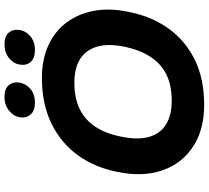

<svg xmlns="http://www.w3.org/2000/svg" viewBox="-57 -859 926 852"><g transform="rotate(-90 406.0 -433.0)"><path d="M367 10Q256 10 181 -39.5Q106 -89 76 -175.5Q46 -262 69 -374Q89 -476 143.5 -551Q198 -626 284.5 -668Q371 -710 486 -710Q568 -710 630.5 -681.5Q693 -653 732 -601Q771 -549 784 -478.5Q797 -408 779 -324Q759 -222 704.5 -147Q650 -72 565.5 -31Q481 10 367 10ZM384 -134Q454 -134 502 -158Q550 -182 580 -228.5Q610 -275 624 -340Q640 -417 624.5 -467Q609 -517 568.5 -541.5Q528 -566 465 -566Q396 -566 347.5 -542Q299 -518 269 -472Q239 -426 226 -360Q210 -283 225 -233Q240 -183 281 -158.5Q322 -134 384 -134ZM376 -741Q341 -741 324.5 -759.5Q308 -778 311 -805Q315 -834 340 -855Q365 -876 402 -876Q438 -876 453.5 -857.5Q469 -839 466 -812Q462 -783 438.5 -762Q415 -741 376 -741ZM610 -741Q574 -741 557.5 -759.5Q541 -778 545 -805Q548 -834 573 -855Q598 -876 635 -876Q671 -876 687 -857.5Q703 -839 699 -812Q696 -783 672 -762Q648 -741 610 -741Z"/></g></svg>

Font: REM SemiBold
Style: Italic
Weight: 600
Italic angle: -11°
Designer: Octavio Pardo
Foundry: Ashler Design
Version: Version 1.005;gftools[0.9.28]